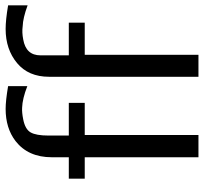

<svg xmlns="http://www.w3.org/2000/svg" viewBox="-42 -700 742 699"><g transform="rotate(-90 329.5 -351.0)"><path d="M399 0V-544Q399 -619 449 -660.5Q499 -702 573 -702Q606 -702 659 -693V-622Q613 -639 582 -640Q561 -643 535 -638Q477 -628 477 -575V-472H596V-414H479V0ZM28 -414V-472H106V-534Q106 -620 165 -666Q212 -702 282 -702Q312 -702 365 -693V-623Q319 -641 286 -642Q269 -643 244 -638Q208 -631 196.5 -611Q185 -591 185 -546V-472H304V-414H187V0H106V-414Z"/></g></svg>

Font: Coval
Style: Light
Weight: 300
Foundry: Context Ltd
Version: Version 001.000